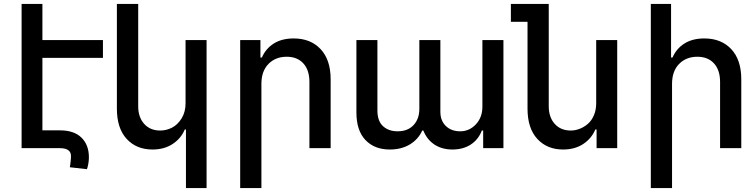

<svg xmlns="http://www.w3.org/2000/svg" viewBox="-20 -747 3810 968"><path d="M193.8 -727.1V-544.9H499V-455.1H193.8V-89.8H282.2Q353.5 -89.8 390.9 -53Q428.2 -16.1 428.2 45.9Q428.2 71.3 420.9 98.1L418 106L332 96.2L334 85Q337.9 54.7 337.9 40Q337.9 0 282.2 0H88.9V-727.1Z M915.5 -226.1V-544.9H1021.5V201.2H917.5V-94.2H911.6Q892.6 -48.8 850.3 -21Q808.1 6.8 748.5 6.8Q668 6.8 618.7 -46.6Q569.3 -100.1 569.3 -199.2V-727.1H676.8V-210.9Q676.8 -155.8 707 -122.3Q737.3 -88.9 787.6 -88.9Q818.8 -88.9 847.4 -103.5Q876 -118.2 895.8 -150.4Q915.5 -182.6 915.5 -226.1Z M1297.9 -324.2V201.2H1190.9V-544.9H1293V-457H1300.3Q1319.8 -502 1360.4 -527.6Q1400.9 -553.2 1460.9 -553.2Q1545.9 -553.2 1596.4 -499.3Q1647 -445.3 1647 -347.2V0H1540V-334Q1540 -393.6 1509.5 -427.2Q1479 -460.9 1425.3 -460.9Q1369.1 -460.9 1333.5 -424.6Q1297.9 -388.2 1297.9 -324.2Z M2412.1 -544.9H2518.1V0H2416V-88.9H2409.2Q2392.1 -43.5 2353.5 -18.3Q2314.9 6.8 2261.2 6.8Q2208 6.8 2170.2 -18.3Q2132.3 -43.5 2114.3 -88.9H2108.9Q2088.4 -43.9 2045.9 -18.6Q2003.4 6.8 1944.8 6.8Q1868.2 6.8 1822.5 -41Q1776.9 -88.9 1776.9 -180.2V-544.9H1882.8V-189.9Q1882.8 -136.7 1911.1 -110.8Q1939.5 -85 1984.9 -85Q2035.6 -85 2064.9 -116.2Q2094.2 -147.5 2094.2 -198.2V-544.9H2200.2V-183.1Q2200.2 -138.7 2227.8 -111.8Q2255.4 -85 2300.3 -85Q2346.2 -85 2379.2 -120.1Q2412.1 -155.3 2412.1 -209Z M2985.8 -226.1V-544.9H3091.8V0H2987.8V-94.2H2981.4Q2962.4 -48.8 2920.4 -21Q2878.4 6.8 2818.8 6.8Q2738.3 6.8 2689 -46.6Q2639.6 -100.1 2639.6 -199.2V-637.2H2555.7V-727.1H2746.6V-210.9Q2746.6 -155.8 2776.9 -122.3Q2807.1 -88.9 2857.4 -88.9Q2880.4 -88.9 2902.8 -97.7Q2925.3 -106.4 2944.1 -122.8Q2962.9 -139.2 2974.4 -166Q2985.8 -192.9 2985.8 -226.1Z M3368.2 -324.2V201.2H3261.2V-727.1H3363.3V-457H3370.6Q3390.1 -502 3430.7 -527.6Q3471.2 -553.2 3531.2 -553.2Q3616.2 -553.2 3666.7 -499.3Q3717.3 -445.3 3717.3 -347.2V0H3610.4V-334Q3610.4 -393.6 3579.8 -427.2Q3549.3 -460.9 3495.6 -460.9Q3439.5 -460.9 3403.8 -424.6Q3368.2 -388.2 3368.2 -324.2Z"/></svg>

Font: Telcell.Market Med
Style: Regular
Weight: 500
Designer: Rasmus Andersson, Sedrak Mkrtchyan
Version: Version 3.019;git-0a5106e0b